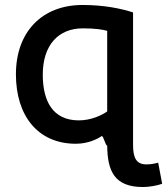

<svg xmlns="http://www.w3.org/2000/svg" viewBox="-20 -558 672 772"><path d="M411 27C404 29 397 -11 389 -11C372 1 334 20 285 20C131 20 44 -94 44 -259C44 -431 150 -538 312 -538C400 -538 469 -523 515 -508V24C515 77 528 103 569 103C586 103 602 100 616 96L632 181C610 189 577 194 555 194C440 194 412 130 411 27ZM411 -110V-434C394 -439 363 -444 313 -444C215 -444 152 -377 152 -258C152 -153 191 -74 297 -74C347 -74 390 -95 411 -110Z"/></svg>

Font: Repo Medium
Style: Regular
Weight: 500
Designer: Stefan Peev
Foundry: Context Ltd
Version: Version 1.502